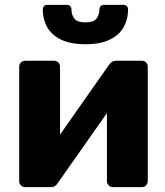

<svg xmlns="http://www.w3.org/2000/svg" viewBox="-20 -770 678 790"><path d="M83 0Q73 0 66 -7.5Q59 -15 59 -24V-495Q59 -506 66 -513Q73 -520 84 -520H202Q213 -520 220 -513Q227 -506 227 -495V-130L182 -152L429 -504Q434 -511 441 -515.5Q448 -520 457 -520H564Q574 -520 581 -513Q588 -506 588 -496V-25Q588 -15 581 -7.5Q574 0 563 0H445Q434 0 427 -7.5Q420 -15 420 -25V-379L466 -370L217 -16Q213 -9 206 -4.5Q199 0 189 0ZM332 -588Q269 -588 230 -607.5Q191 -627 173.5 -659.5Q156 -692 156 -731Q156 -739 160.5 -744.5Q165 -750 175 -750H255Q264 -750 269 -744.5Q274 -739 274 -731Q274 -710 285.5 -694Q297 -678 331 -678Q366 -678 377.5 -694Q389 -710 389 -731Q389 -739 394 -744.5Q399 -750 408 -750H488Q497 -750 502 -744.5Q507 -739 507 -731Q507 -692 489.5 -659.5Q472 -627 433 -607.5Q394 -588 332 -588Z"/></svg>

Font: DVN-Rubik
Style: Bold
Weight: 700
Designer: Hubert and Fischer
Foundry: Hubert & Fischer
Version: Version 2.102